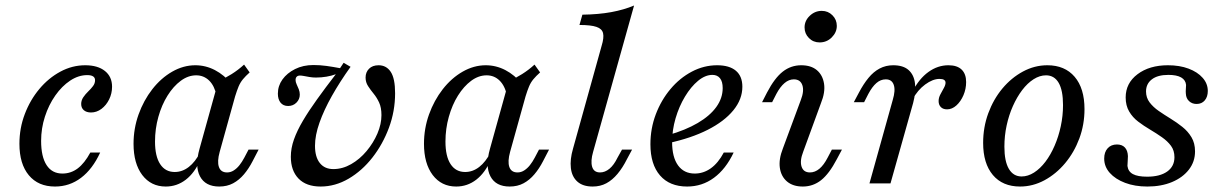

<svg xmlns="http://www.w3.org/2000/svg" viewBox="-20 -661 4407 692"><path d="M178.2 11.3Q117.7 11.3 83.9 -29.4Q50 -70.2 50 -142.7Q50 -199.2 69.4 -250Q88.7 -300.8 121.8 -340.3Q154.8 -379.8 197.6 -402.8Q240.3 -425.8 287.1 -425.8Q332.3 -425.8 358.1 -405.2Q383.9 -384.7 383.9 -348.4Q383.9 -324.2 373.4 -302.8Q362.9 -281.5 345.6 -268.5Q328.2 -255.6 308.1 -255.6Q291.9 -255.6 282.3 -263.7Q272.6 -271.8 272.6 -286.3Q272.6 -299.2 280.2 -310.5Q287.9 -321.8 298 -331.5Q308.1 -341.1 315.3 -350.8Q322.6 -360.5 322.6 -371.8Q322.6 -390.3 294.4 -390.3Q262.9 -390.3 233.1 -370.6Q203.2 -350.8 179.4 -316.9Q155.6 -283.1 141.9 -240.7Q128.2 -198.4 128.2 -153.2Q128.2 -96 148 -65.7Q167.7 -35.5 204.8 -35.5Q235.5 -35.5 260.1 -54Q284.7 -72.6 305.6 -111.3H341.1Q313.7 -51.6 272.2 -20.2Q230.6 11.3 178.2 11.3Z M577.4 11.3Q524.2 11.3 492.7 -30.2Q461.3 -71.8 461.3 -142.7Q461.3 -197.6 479.4 -248.4Q497.6 -299.2 529 -339.5Q560.5 -379.8 600.8 -402.8Q641.1 -425.8 683.9 -425.8Q721 -425.8 754.4 -408.5Q787.9 -391.1 815.3 -358.1L760.5 -316.1Q753.2 -351.6 733.9 -370.6Q714.5 -389.5 687.1 -389.5Q658.1 -389.5 631.5 -369.8Q604.8 -350 583.9 -316.5Q562.9 -283.1 550.8 -239.9Q538.7 -196.8 538.7 -150.8Q538.7 -97.6 557.3 -69.4Q575.8 -41.1 609.7 -41.1Q637.1 -41.1 660.5 -59.3Q683.9 -77.4 701.6 -112.1V-83.9Q681.5 -37.9 649.6 -13.3Q617.7 11.3 577.4 11.3ZM770.2 11.3Q720.2 11.3 700.8 -25.4Q681.5 -62.1 699.2 -125L766.9 -368.5Q791.1 -379 814.9 -394Q838.7 -408.9 859.7 -428.2L879.8 -400Q865.3 -387.1 855.6 -375.4Q846 -363.7 839.9 -349.2Q833.9 -334.7 827.4 -313.7L771.8 -113.7Q762.1 -79 769 -59.3Q775.8 -39.5 798.4 -39.5Q811.3 -39.5 822.6 -46.8Q833.9 -54 843.1 -65.7Q852.4 -77.4 860.5 -92.7L875.8 -121.8H912.1L890.3 -79.8Q876.6 -53.2 859.3 -32.7Q841.9 -12.1 820.2 -0.4Q798.4 11.3 770.2 11.3Z M1135.5 11.3Q1083.9 11.3 1056 -17.3Q1028.2 -46 1028.2 -96Q1028.2 -126.6 1039.5 -158.5Q1050.8 -190.3 1071.8 -225.8Q1092.7 -261.3 1122.6 -302.8Q1152.4 -344.4 1190.3 -393.5Q1175.8 -387.9 1156.9 -384.7Q1137.9 -381.5 1118.5 -381.5Q1106.5 -381.5 1095.2 -383.5Q1083.9 -385.5 1075.4 -387.1Q1066.9 -388.7 1061.3 -388.7Q1053.2 -388.7 1049.2 -384.3Q1045.2 -379.8 1045.2 -373.4Q1045.2 -365.3 1049.2 -356.9Q1053.2 -348.4 1056.9 -339.1Q1060.5 -329.8 1060.5 -320.2Q1060.5 -303.2 1048.4 -291.1Q1036.3 -279 1018.5 -279Q1000.8 -279 991.1 -291.1Q981.5 -303.2 981.5 -323.4Q981.5 -351.6 998 -374.6Q1014.5 -397.6 1043.5 -412.1Q1072.6 -426.6 1109.7 -426.6Q1133.1 -426.6 1156.5 -423.4Q1179.8 -420.2 1205.6 -415.3L1218.5 -434.7L1243.5 -420.2Q1204.8 -366.1 1176.2 -315.3Q1147.6 -264.5 1131.5 -219Q1115.3 -173.4 1115.3 -135.5Q1115.3 -95.2 1132.7 -73.4Q1150 -51.6 1181.5 -51.6Q1214.5 -51.6 1245.6 -69.4Q1276.6 -87.1 1301.2 -116.5Q1325.8 -146 1340.3 -179.8Q1354.8 -213.7 1354.8 -246Q1354.8 -273.4 1346.4 -291.5Q1337.9 -309.7 1326.6 -323.4Q1315.3 -337.1 1306.5 -350.8Q1297.6 -364.5 1297.6 -381.5Q1297.6 -400.8 1310.1 -413.3Q1322.6 -425.8 1344.4 -425.8Q1372.6 -425.8 1388.3 -402Q1404 -378.2 1404 -325Q1404 -260.5 1381.9 -200.8Q1359.7 -141.1 1322.2 -93.1Q1284.7 -45.2 1236.3 -16.9Q1187.9 11.3 1135.5 11.3Z M1624.2 11.3Q1571 11.3 1539.5 -30.2Q1508.1 -71.8 1508.1 -142.7Q1508.1 -197.6 1526.2 -248.4Q1544.4 -299.2 1575.8 -339.5Q1607.3 -379.8 1647.6 -402.8Q1687.9 -425.8 1730.6 -425.8Q1767.7 -425.8 1801.2 -408.5Q1834.7 -391.1 1862.1 -358.1L1807.3 -316.1Q1800 -351.6 1780.6 -370.6Q1761.3 -389.5 1733.9 -389.5Q1704.8 -389.5 1678.2 -369.8Q1651.6 -350 1630.6 -316.5Q1609.7 -283.1 1597.6 -239.9Q1585.5 -196.8 1585.5 -150.8Q1585.5 -97.6 1604 -69.4Q1622.6 -41.1 1656.5 -41.1Q1683.9 -41.1 1707.3 -59.3Q1730.6 -77.4 1748.4 -112.1V-83.9Q1728.2 -37.9 1696.4 -13.3Q1664.5 11.3 1624.2 11.3ZM1816.9 11.3Q1766.9 11.3 1747.6 -25.4Q1728.2 -62.1 1746 -125L1813.7 -368.5Q1837.9 -379 1861.7 -394Q1885.5 -408.9 1906.5 -428.2L1926.6 -400Q1912.1 -387.1 1902.4 -375.4Q1892.7 -363.7 1886.7 -349.2Q1880.6 -334.7 1874.2 -313.7L1818.5 -113.7Q1808.9 -79 1815.7 -59.3Q1822.6 -39.5 1845.2 -39.5Q1858.1 -39.5 1869.4 -46.8Q1880.6 -54 1889.9 -65.7Q1899.2 -77.4 1907.3 -92.7L1922.6 -121.8H1958.9L1937.1 -79.8Q1923.4 -53.2 1906 -32.7Q1888.7 -12.1 1866.9 -0.4Q1845.2 11.3 1816.9 11.3Z M2116.1 11.3Q2080.6 11.3 2060.9 -6.5Q2041.1 -24.2 2037.5 -55.2Q2033.9 -86.3 2045.2 -125L2148.4 -496Q2157.3 -525 2153.6 -541.1Q2150 -557.3 2129.8 -564.1Q2109.7 -571 2068.5 -571L2079 -608.1Q2137.1 -608.9 2183.1 -617.3Q2229 -625.8 2265.3 -641.1L2117.7 -113.7Q2108.1 -80.6 2114.1 -60.1Q2120.2 -39.5 2142.7 -39.5Q2160.5 -39.5 2176.6 -52.8Q2192.7 -66.1 2205.6 -92.7L2221.8 -121.8H2258.1L2239.5 -87.1Q2224.2 -56.5 2205.6 -34.3Q2187.1 -12.1 2165.3 -0.4Q2143.5 11.3 2116.1 11.3Z M2456.5 11.3Q2393.5 11.3 2358.9 -28.6Q2324.2 -68.5 2324.2 -141.1Q2324.2 -197.6 2343.5 -248.8Q2362.9 -300 2396.4 -339.9Q2429.8 -379.8 2473.4 -402.8Q2516.9 -425.8 2564.5 -425.8Q2608.9 -425.8 2632.3 -406Q2655.6 -386.3 2655.6 -348.4Q2655.6 -303.2 2623 -263.3Q2590.3 -223.4 2530.6 -193.1Q2471 -162.9 2388.7 -145.2V-174.2Q2450.8 -191.9 2494.8 -217.7Q2538.7 -243.5 2561.7 -275.4Q2584.7 -307.3 2584.7 -343.5Q2584.7 -366.9 2575 -379Q2565.3 -391.1 2547.6 -391.1Q2521.8 -391.1 2496 -369.8Q2470.2 -348.4 2448.8 -312.9Q2427.4 -277.4 2414.9 -234.7Q2402.4 -191.9 2402.4 -149.2Q2402.4 -94.4 2423.8 -64.9Q2445.2 -35.5 2483.9 -35.5Q2515.3 -35.5 2541.9 -54.4Q2568.5 -73.4 2588.7 -111.3H2624.2Q2596 -51.6 2553.2 -20.2Q2510.5 11.3 2456.5 11.3Z M2873.4 11.3Q2837.9 11.3 2816.5 -6.9Q2795.2 -25 2790.7 -56Q2786.3 -87.1 2801.6 -125.8L2866.1 -300Q2879 -333.1 2871.8 -354Q2864.5 -375 2841.1 -375Q2823.4 -375 2807.7 -361.7Q2791.9 -348.4 2778.2 -322.6L2762.9 -292.7H2726.6L2744.4 -327.4Q2771.8 -379.8 2801.2 -402.8Q2830.6 -425.8 2867.7 -425.8Q2903.2 -425.8 2924.2 -408.1Q2945.2 -390.3 2950 -359.3Q2954.8 -328.2 2938.7 -288.7L2875 -114.5Q2862.1 -81.5 2869 -60.5Q2875.8 -39.5 2899.2 -39.5Q2935.5 -39.5 2962.9 -92.7L2978.2 -121.8H3014.5L2996 -87.1Q2968.5 -34.7 2939.5 -11.7Q2910.5 11.3 2873.4 11.3ZM2933.9 -508.1Q2911.3 -508.1 2895.6 -523.8Q2879.8 -539.5 2879.8 -562.1Q2879.8 -586.3 2898.4 -604Q2916.9 -621.8 2941.9 -621.8Q2964.5 -621.8 2980.2 -606Q2996 -590.3 2996 -567.7Q2996 -544.4 2977.8 -526.2Q2959.7 -508.1 2933.9 -508.1Z M3113.7 0 3197.6 -300.8Q3208.1 -335.5 3201.2 -355.2Q3194.4 -375 3172.6 -375Q3154 -375 3138.7 -361.7Q3123.4 -348.4 3109.7 -322.6L3094.4 -292.7H3057.3L3075.8 -327.4Q3091.9 -358.1 3110.1 -380.2Q3128.2 -402.4 3150.4 -414.1Q3172.6 -425.8 3199.2 -425.8Q3235.5 -425.8 3254.8 -408.5Q3274.2 -391.1 3277.8 -360.1Q3281.5 -329 3271 -289.5L3189.5 0ZM3393.5 -266.9Q3379 -266.9 3371 -275Q3362.9 -283.1 3362.9 -296.8Q3362.9 -308.9 3369.4 -321Q3375.8 -333.1 3381.9 -344Q3387.9 -354.8 3387.9 -362.9Q3387.9 -376.6 3366.1 -376.6Q3341.9 -376.6 3314.5 -356.5Q3287.1 -336.3 3269.4 -303.2V-332.3Q3292.7 -377.4 3326.2 -401.6Q3359.7 -425.8 3398.4 -425.8Q3429.8 -425.8 3446 -410.1Q3462.1 -394.4 3462.1 -365.3Q3462.1 -340.3 3452.4 -317.7Q3442.7 -295.2 3427 -281Q3411.3 -266.9 3393.5 -266.9Z M3656.5 11.3Q3593.5 11.3 3558.5 -30.2Q3523.4 -71.8 3523.4 -146Q3523.4 -202.4 3541.9 -252.8Q3560.5 -303.2 3592.7 -341.9Q3625 -380.6 3666.9 -403.2Q3708.9 -425.8 3754.8 -425.8Q3817.7 -425.8 3853.2 -384.3Q3888.7 -342.7 3888.7 -267.7Q3888.7 -212.1 3870.2 -162.1Q3851.6 -112.1 3819 -73Q3786.3 -33.9 3744.4 -11.3Q3702.4 11.3 3656.5 11.3ZM3662.1 -25Q3684.7 -25 3706.9 -39.1Q3729 -53.2 3748 -78.2Q3766.9 -103.2 3781 -135.9Q3795.2 -168.5 3803.2 -206Q3811.3 -243.5 3811.3 -282.3Q3811.3 -335.5 3795.6 -362.5Q3779.8 -389.5 3750 -389.5Q3727.4 -389.5 3705.2 -375.4Q3683.1 -361.3 3664.1 -336.3Q3645.2 -311.3 3630.6 -278.6Q3616.1 -246 3608.1 -208.9Q3600 -171.8 3600 -132.3Q3600 -79.8 3616.1 -52.4Q3632.3 -25 3662.1 -25Z M4115.3 11.3Q4070.2 11.3 4035.1 -2Q4000 -15.3 3979.8 -37.9Q3959.7 -60.5 3959.7 -89.5Q3959.7 -112.9 3972.2 -126.6Q3984.7 -140.3 4005.6 -140.3Q4024.2 -140.3 4034.3 -129.4Q4044.4 -118.5 4045.2 -98.4Q4045.2 -90.3 4044.4 -79.8Q4043.5 -69.4 4043.5 -62.9Q4046 -42.7 4063.3 -33.5Q4080.6 -24.2 4114.5 -24.2Q4160.5 -24.2 4186.7 -42.7Q4212.9 -61.3 4212.9 -94.4Q4212.9 -118.5 4200.4 -135.5Q4187.9 -152.4 4167.7 -166.5Q4147.6 -180.6 4125 -194Q4102.4 -207.3 4082.3 -222.6Q4062.1 -237.9 4049.6 -259.3Q4037.1 -280.6 4037.1 -309.7Q4037.1 -361.3 4079.8 -393.5Q4122.6 -425.8 4189.5 -425.8Q4231.5 -425.8 4263.7 -413.7Q4296 -401.6 4314.5 -380.6Q4333.1 -359.7 4333.1 -333.1Q4333.1 -312.1 4322.2 -299.2Q4311.3 -286.3 4292.7 -286.3Q4276.6 -286.3 4265.7 -296.4Q4254.8 -306.5 4254 -323.4Q4253.2 -331.5 4254 -340.3Q4254.8 -349.2 4254.8 -354.8Q4253.2 -372.6 4237.1 -381.9Q4221 -391.1 4191.1 -391.1Q4152.4 -391.1 4131.5 -375Q4110.5 -358.9 4110.5 -331.5Q4110.5 -308.9 4123.4 -291.9Q4136.3 -275 4156 -261.3Q4175.8 -247.6 4198.8 -233.5Q4221.8 -219.4 4241.5 -203.6Q4261.3 -187.9 4274.2 -166.5Q4287.1 -145.2 4287.1 -115.3Q4287.1 -78.2 4264.9 -49.6Q4242.7 -21 4204 -4.8Q4165.3 11.3 4115.3 11.3Z"/></svg>

Font: Playfair 9pt
Style: Italic
Weight: 400
Italic angle: -15.6°
Designer: Claus Eggers Sørensen
Foundry: Claus Eggers Sørensen
Version: Version 2.001;gftools[0.9.30]